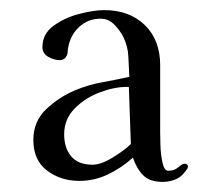

<svg xmlns="http://www.w3.org/2000/svg" viewBox="-20 -758 430 380"><path d="M239 -473Q238 -501 237 -529.5Q236 -558 235 -586H231Q206 -586 177 -575Q148 -564 127.5 -543Q107 -522 107 -492Q107 -465 121 -448.5Q135 -432 163 -432Q180 -432 203.5 -446.5Q227 -461 239 -473ZM352 -428Q352 -425 347.5 -419.5Q343 -414 341 -412Q334 -405 323.5 -401.5Q313 -398 302 -398Q277 -398 264 -410.5Q251 -423 243 -446Q221 -426 194 -413Q167 -400 137 -400Q100 -400 73 -420.5Q46 -441 46 -481Q46 -518 71.5 -542Q97 -566 128 -579Q154 -590 181.5 -595Q209 -600 236 -606Q235 -626 234 -646.5Q233 -667 224 -685Q218 -697 206.5 -709Q195 -721 179 -721Q154 -721 136.5 -704.5Q119 -688 115 -664Q114 -660 114 -656.5Q114 -653 113 -650Q109 -639 98 -639Q87 -639 75.5 -645.5Q64 -652 64 -665Q64 -691 86 -707Q108 -723 137 -730.5Q166 -738 186 -738Q236 -738 266.5 -708.5Q297 -679 297 -629Q297 -595 297 -562Q297 -529 297 -496Q297 -490 297.5 -471.5Q298 -453 301.5 -436.5Q305 -420 313 -420Q325 -420 333 -427Q341 -434 345 -434Q352 -434 352 -428Z"/></svg>

Font: Kaisei HarunoUmi Medium
Style: Regular
Weight: 500
Designer: Font-Kai, 金井和夫
Foundry: KAZUO KANAI
Version: Version 5.003